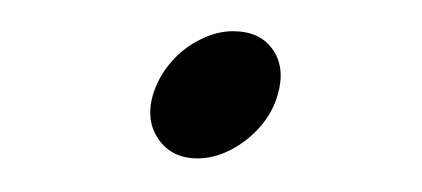

<svg xmlns="http://www.w3.org/2000/svg" viewBox="-20 -304 264 120"><path d="M103.5 -205Q87.5 -205 79.2 -216.8Q71 -228.5 75.5 -244.5Q79 -256 86.8 -265Q94.5 -274 105 -279.2Q115.5 -284.5 125.5 -284.5Q142.5 -284.5 150.5 -273Q158.5 -261.5 153.5 -244.5Q150.5 -234 142.8 -225Q135 -216 124.5 -210.5Q114 -205 103.5 -205Z"/></svg>

Font: Fraunces Thin
Style: Italic
Weight: 250
Italic angle: -16°
Version: Version 1.000;[b76b70a41]